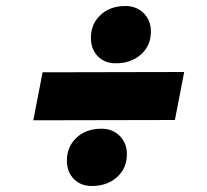

<svg xmlns="http://www.w3.org/2000/svg" viewBox="-20 -671 690 640"><path d="M366 -460Q329 -460 306 -483.5Q283 -507 283 -545Q283 -591 315 -621Q347 -651 398 -651Q435 -651 459 -627Q483 -603 483 -566Q483 -519 450 -489.5Q417 -460 366 -460ZM91 -270 122 -430 594 -431 563 -271ZM286 -51Q249 -51 226 -74.5Q203 -98 203 -136Q203 -182 235 -212Q267 -242 318 -242Q355 -242 379 -218Q403 -194 403 -157Q403 -110 370 -80.5Q337 -51 286 -51Z"/></svg>

Font: REM Black
Style: Italic
Weight: 900
Italic angle: -11°
Designer: Octavio Pardo
Foundry: Ashler Design
Version: Version 1.005;gftools[0.9.28]